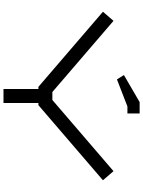

<svg xmlns="http://www.w3.org/2000/svg" viewBox="120 -940 820 1100"><g transform="rotate(90 530.0 -390.0)"><path d="M410 -690 435 -650 590 -710H630V-780H565ZM47.3 -569.7 477.6 -200H490V0H570V-200H582.4L1012.7 -569.7L960.6 -630.3L552.8 -280H507.2L99.4 -630.3Z"/></g></svg>

Font: KetosagCBd
Style: Regular
Weight: 500
Designer: gluk
Foundry: gluk
Version: Version 00.0024